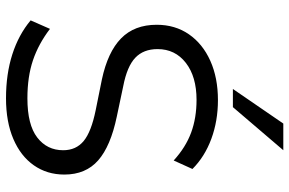

<svg xmlns="http://www.w3.org/2000/svg" viewBox="-186 -792 986 655"><g transform="rotate(90 307.5 -464.0)"><path d="M315 9Q232 9 165 -12.5Q98 -34 49 -75L78 -141Q129 -102 185 -83Q241 -64 315 -64Q405 -64 448.5 -97.5Q492 -131 492 -186Q492 -230 460.5 -256Q429 -282 355 -297L251 -318Q157 -338 110.5 -383.5Q64 -429 64 -505Q64 -568 96.5 -615Q129 -662 187 -688Q245 -714 321 -714Q392 -714 453 -691.5Q514 -669 556 -627L527 -563Q482 -604 432 -622.5Q382 -641 320 -641Q241 -641 194 -604.5Q147 -568 147 -508Q147 -460 176.5 -432Q206 -404 273 -391L377 -369Q478 -348 526.5 -305.5Q575 -263 575 -190Q575 -131 543.5 -86Q512 -41 453.5 -16Q395 9 315 9ZM283 -765 401 -937H492L345 -765Z"/></g></svg>

Font: Nunito Sans
Style: Regular
Weight: 400
Designer: Vernon Adams
Foundry: Vernon Adams
Version: Version 3.101; ttfautohint (v1.8.4.7-5d5b);gftools[0.9.27]